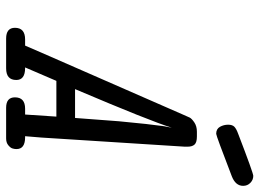

<svg xmlns="http://www.w3.org/2000/svg" viewBox="-130 -717 847 627"><g transform="rotate(90 293.5 -403.5)"><path d="M70.8 -28.8Q70.8 -62 108.9 -62H128.9Q132.8 -71.8 151.9 -115.2L354 -577.1Q360.8 -593.3 364 -599.6Q367.2 -606 379.6 -614.5Q392.1 -623 410.2 -623H425.8Q444.8 -623 451.9 -615.5Q459 -607.9 459 -592.8V-583L429.2 -115.2Q428.2 -106.4 427 -88.6Q425.8 -70.8 424.8 -62H428.2Q467.3 -62 466.8 -33.2Q466.8 -27.3 464.8 -20.8Q462.9 -14.2 454.3 -7.1Q445.8 0 432.1 0H332Q297.9 0 297.9 -28.8Q297.9 -62 335 -62H354L360.8 -164.1H244.1L200.2 -62H202.1Q241.2 -62 241.2 -33.2Q241.2 0 203.1 0H106Q70.8 0 70.8 -28.8ZM271 -225.1H365.2L376 -368.2L384.8 -456.1L392.1 -515.1L397 -541Q376 -472.2 271 -225.1ZM417 -757.8Q543.9 -806.6 554.2 -807.1Q567.4 -807.1 577.1 -797.6Q586.9 -788.1 586.9 -773.9Q586.9 -749 555.2 -736.8Q423.3 -686 417 -686Q400.9 -686 394 -698.5Q387.2 -710.9 387.2 -724.9Q387.2 -738.8 394 -745.4Q400.9 -752 417 -757.8Z"/></g></svg>

Font: CMU Typewriter Text
Style: Italic
Weight: 500
Italic angle: -14.04°
Version: Version 0.7.0